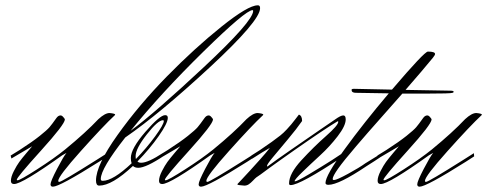

<svg xmlns="http://www.w3.org/2000/svg" viewBox="-20 -695 1832 722"><path d="M101 -145 62 -122 23 -99 20 -110 54 -131Q102 -162 129.5 -184Q157 -206 166 -216.5Q175 -227 192 -251Q199 -261 208 -261Q212 -261 216 -257Q220 -253 222 -250L224 -246Q224 -228 133.5 -128Q43 -28 43 -19Q43 -17 46 -17Q55 -17 119 -58Q183 -99 225 -133Q303 -197 350 -247Q375 -270 392 -270Q413 -268 413 -264L412 -262Q369 -222 284 -127Q199 -32 199 -15Q199 -11 203 -11Q212 -11 342 -93L383 -119L384 -107Q372 -99 353 -87Q204 7 179 7Q170 7 170 -2Q170 -13 194.5 -60Q219 -107 230 -120L214 -111Q63 -3 33 -3Q21 -3 21 -15Q21 -30 32 -51.5Q43 -73 52.5 -86Q62 -99 81 -121.5Q100 -144 101 -145Z M490 -108Q490 -100 491 -97Q531 -138 563.5 -182.5Q596 -227 596 -240Q596 -243 593 -243Q574 -243 532 -189.5Q490 -136 490 -108ZM930 -657Q904 -657 744.5 -500.5Q585 -344 471 -203Q562 -270 747 -443Q932 -616 932 -654Q932 -656 930 -657ZM958 -664Q958 -617 769 -442Q580 -267 451 -178Q359 -61 359 -22Q359 -15 366 -15Q405 -15 475 -81Q472 -89 472 -101Q472 -136 526.5 -199Q581 -262 601 -262Q611 -262 611 -252Q611 -232 577 -183.5Q543 -135 497 -88Q501 -83 511 -83Q537 -83 593 -120L598 -110Q529 -64 500 -64Q487 -64 480 -71Q401 3 353 3Q341 3 341 -16Q341 -74 422 -187.5Q503 -301 607.5 -407.5Q712 -514 812.5 -594.5Q913 -675 949 -675Q953 -675 954 -674Q958 -672 958 -664Z M658 -145 619 -122 580 -99 577 -110 611 -131Q659 -162 686.5 -184Q714 -206 723 -216.5Q732 -227 749 -251Q756 -261 765 -261Q769 -261 773 -257Q777 -253 779 -250L781 -246Q781 -228 690.5 -128Q600 -28 600 -19Q600 -17 603 -17Q612 -17 676 -58Q740 -99 782 -133Q860 -197 907 -247Q932 -270 949 -270Q970 -268 970 -264L969 -262Q926 -222 841 -127Q756 -32 756 -15Q756 -11 760 -11Q769 -11 899 -93L940 -119L941 -107Q929 -99 910 -87Q761 7 736 7Q727 7 727 -2Q727 -13 751.5 -60Q776 -107 787 -120L771 -111Q620 -3 590 -3Q578 -3 578 -15Q578 -30 589 -51.5Q600 -73 609.5 -86Q619 -99 638 -121.5Q657 -144 658 -145Z M928 -98 925 -110 958 -131Q982 -147 1002 -161.5Q1022 -176 1034 -185.5Q1046 -195 1058.5 -208.5Q1071 -222 1075 -227Q1079 -232 1090.5 -246.5Q1102 -261 1104 -264Q1116 -260 1116 -240Q1096 -211 1062 -170.5Q1028 -130 1006 -103.5Q984 -77 984 -71Q984 -69 985 -69Q987 -69 990 -72Q1014 -90 1074.5 -132Q1135 -174 1185.5 -208.5Q1236 -243 1239 -245Q1261 -261 1271 -261Q1280 -261 1280 -246Q1280 -222 1250 -183Q1220 -144 1184 -111Q1148 -78 1118 -49Q1088 -20 1088 -14Q1088 -13 1089 -13Q1097 -13 1141.5 -39.5Q1186 -66 1227 -92L1268 -119L1269 -106Q1108 1 1073 1Q1067 1 1067 -5Q1067 -42 1113.5 -92.5Q1160 -143 1206 -183.5Q1252 -224 1252 -237Q1252 -239 1250 -239L1248 -238Q1204 -212 1088 -131Q1064 -114 1037 -95Q1010 -76 992.5 -63Q975 -50 960 -39Q945 -28 944 -28Q940 -25 931.5 -16Q923 -7 915.5 -2Q908 3 899 3Q875 1 874 0Q873 -1 873 -3Q874 -4 890 -21Q906 -38 921.5 -55Q937 -72 958.5 -96Q980 -120 995 -139L966 -122Z M1358 -70Q1254 0 1215 0Q1204 0 1204 -7Q1204 -35 1276 -134Q1348 -233 1442 -344Q1346 -346 1318 -346Q1302 -346 1302 -357Q1302 -361 1311 -361L1454 -358Q1576 -501 1589 -501Q1616 -501 1616 -492Q1616 -488 1608 -478Q1573 -435 1505 -357L1673 -354Q1686 -354 1686 -350Q1686 -347 1682 -346Q1676 -343 1583 -343H1493Q1428 -269 1398 -235.5Q1368 -202 1320 -146Q1272 -90 1251.5 -61Q1231 -32 1231 -22Q1231 -18 1236 -18Q1246 -18 1289 -41.5Q1332 -65 1354 -81L1414 -118L1415 -107Q1390 -90 1358 -70Z M1480 -145 1441 -122 1402 -99 1399 -110 1433 -131Q1481 -162 1508.5 -184Q1536 -206 1545 -216.5Q1554 -227 1571 -251Q1578 -261 1587 -261Q1591 -261 1595 -257Q1599 -253 1601 -250L1603 -246Q1603 -228 1512.5 -128Q1422 -28 1422 -19Q1422 -17 1425 -17Q1434 -17 1498 -58Q1562 -99 1604 -133Q1682 -197 1729 -247Q1754 -270 1771 -270Q1792 -268 1792 -264L1791 -262Q1748 -222 1663 -127Q1578 -32 1578 -15Q1578 -11 1582 -11Q1591 -11 1721 -93L1762 -119L1763 -107Q1751 -99 1732 -87Q1583 7 1558 7Q1549 7 1549 -2Q1549 -13 1573.5 -60Q1598 -107 1609 -120L1593 -111Q1442 -3 1412 -3Q1400 -3 1400 -15Q1400 -30 1411 -51.5Q1422 -73 1431.5 -86Q1441 -99 1460 -121.5Q1479 -144 1480 -145Z"/></svg>

Font: Herr Von Muellerhoff
Style: Regular
Weight: 400
Designer: Alejandro Paul
Foundry: Alejandro Paul
Version: Version 1.000